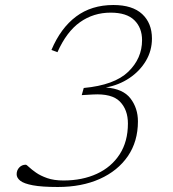

<svg xmlns="http://www.w3.org/2000/svg" viewBox="-20 -737 690 767"><path d="M233.5 -16Q309 -16 367 -42.8Q425 -69.5 458 -120.5Q491 -171.5 491 -243.5Q491 -298.5 459 -331.2Q427 -364 350.5 -359.5L306.5 -357L314.5 -385.5Q437 -397 492.2 -450.2Q547.5 -503.5 547.5 -576.5Q547.5 -626 516.8 -656.2Q486 -686.5 422 -686.5Q353.5 -686.5 299.8 -648.5Q246 -610.5 209.5 -528.5L185.5 -537.5Q222.5 -625 284 -671Q345.5 -717 433 -717Q509 -717 548 -680.8Q587 -644.5 587 -583Q587 -534.5 562.8 -493.8Q538.5 -453 496.8 -425Q455 -397 403 -387.5Q471.5 -382.5 501.2 -343.8Q531 -305 531 -252Q531 -172 490.8 -113.2Q450.5 -54.5 378.5 -22.2Q306.5 10 211 10Q147 10 111.2 3.2Q75.5 -3.5 61 -15Q46.5 -26.5 46.5 -41Q46.5 -57 57 -68Q67.5 -79 83 -79Q86 -79 96 -69.5Q106 -60 123.8 -47.5Q141.5 -35 168.5 -25.5Q195.5 -16 233.5 -16Z"/></svg>

Font: Newsreader 6pt ExtraLight
Style: Italic
Weight: 275
Italic angle: -17°
Designer: Hugues Gentile
Foundry: Production Type
Version: Version 1.003; ttfautohint (v1.8.3)